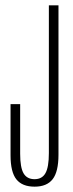

<svg xmlns="http://www.w3.org/2000/svg" viewBox="-20 -695 273 719"><path d="M109.5 4Q155.5 4 177.2 -24Q199 -52 199 -115.5V-675H163V-121.5Q163 -69 150.2 -46.5Q137.5 -24 109.5 -24Q81 -24 68.2 -46Q55.5 -68 55.5 -119V-305H19.5V-113.5Q19.5 -50.5 41.5 -23.2Q63.5 4 109.5 4Z"/></svg>

Font: Anybody ExtraCondensed ExtraLight
Style: Regular
Weight: 250
Width: 2
Version: Version 1.113;gftools[0.9.25]